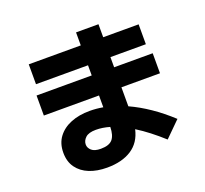

<svg xmlns="http://www.w3.org/2000/svg" viewBox="-144 -971 1287 1207"><g transform="rotate(-20 500.0 -367.0)"><path d="M894 -71 792 30Q749 -9 706.5 -42Q664 -75 622 -101Q603 -17 539 24.5Q475 66 375 66Q308 66 257 45.5Q206 25 176.5 -15.5Q147 -56 147 -116Q147 -178 179 -220.5Q211 -263 266 -285Q321 -307 392 -307Q436 -307 481 -299V-378H112V-512H481V-580H133V-713H481V-800H631V-713H868V-580H631V-512H889V-378H631V-251Q697 -221 763 -176Q829 -131 894 -71ZM297 -116Q297 -94 316.5 -76.5Q336 -59 378 -59Q434 -59 456.5 -85.5Q479 -112 480 -168Q432 -182 388 -182Q340 -182 318.5 -162Q297 -142 297 -116Z"/></g></svg>

Font: Murecho
Style: Bold
Weight: 700
Designer: Neil Summerour
Foundry: Positype
Version: Version 1.010; ttfautohint (v1.8.3)